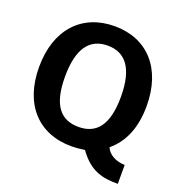

<svg xmlns="http://www.w3.org/2000/svg" viewBox="-149 -863 1062 1117"><g transform="rotate(20 382.0 -305.0)"><path d="M39 -360C39 -128 169 10 373 10C399 10 421 8 455 3C530 108 607 123 702 123V6C648 5 600 -20 584 -61C665 -128 705 -228 705 -360C705 -592 575 -733 373 -733C170 -733 39 -592 39 -360ZM200 -358C200 -537 264 -613 373 -613C481 -613 546 -537 546 -359C546 -181 482 -110 373 -110C263 -110 200 -181 200 -358Z"/></g></svg>

Font: United Sans
Style: Bold
Weight: 700
Designer: Pablo Impallari, Rodrigo Fuenzalida (Modified by Dan O. Williams)
Version: Version 1.000;PS 001.000;hotconv 1.0.88;makeotf.lib2.5.64775